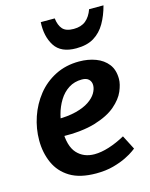

<svg xmlns="http://www.w3.org/2000/svg" viewBox="-113 -805 697 890"><g transform="rotate(-15 235.5 -360.0)"><path d="M294 -510Q337 -510 373 -496.5Q409 -483 430.5 -455.5Q452 -428 452 -384Q452 -359 438 -326Q424 -293 388 -262Q352 -231 288 -211.5Q224 -192 125 -194V-277Q179 -277 218 -287Q257 -297 281.5 -313.5Q306 -330 317.5 -349.5Q329 -369 329 -387Q329 -404 318 -415Q307 -426 285 -426Q249 -426 221.5 -408.5Q194 -391 175.5 -361Q157 -331 147.5 -295Q138 -259 138 -221Q138 -145 169.5 -110.5Q201 -76 253 -76Q285 -76 323 -88Q361 -100 401 -122L436 -54Q436 -54 422.5 -44Q409 -34 383 -21Q357 -8 320.5 2Q284 12 238 12Q160 12 112.5 -17Q65 -46 43 -95.5Q21 -145 21 -204Q21 -261 39.5 -315.5Q58 -370 93 -414Q128 -458 179 -484Q230 -510 294 -510ZM471 -732Q459 -686 438 -649.5Q417 -613 383.5 -592.5Q350 -572 298 -572Q225 -572 195.5 -618Q166 -664 170 -732H237Q241 -698 257 -680Q273 -662 310 -662Q346 -662 368 -680Q390 -698 402 -732Z"/></g></svg>

Font: Rosario
Style: Italic
Weight: 400
Italic angle: -8.05°
Designer: Hector Gatti
Foundry: Omnibus Type
Version: Version 1.201